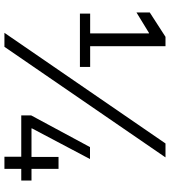

<svg xmlns="http://www.w3.org/2000/svg" viewBox="30 -797 767 867"><g transform="rotate(90 413.5 -363.5)"><path d="M41.5 -387.1V-340.9H282.3V-387.1H188.6V-727.3H146.3L36.2 -656.2V-596.2L128.6 -652.7H130.7V-387.1ZM627.8 -727.3 128.2 0H191.4L690.7 -727.3ZM795.1 -122.2H742.5V-244.3H688.6V-122.2H559.7V-124.3L698.2 -386.4H644.2L501.1 -120.7V-76H687.9V0H742.5V-76H795.1Z"/></g></svg>

Font: TID UI Light
Style: Regular
Weight: 300
Designer: The TID Project Authors
Foundry: Bakken & Bæck
Version: Version 1.001;hotconv 1.0.109;makeotfexe 2.5.65596